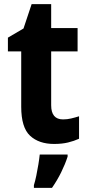

<svg xmlns="http://www.w3.org/2000/svg" viewBox="-20 -682 423 923"><path d="M283 -108Q303 -108 322 -112.5Q341 -117 360 -123V-15Q336 -4 307 3Q278 10 240 10Q167 10 124.5 -29.5Q82 -69 82 -169V-435H18V-501L93 -545L132 -662H226V-547H353V-435H226V-176Q226 -108 283 -108ZM305 71Q293 108 274 146.5Q255 185 230 221H143V208Q149 189 154.5 162.5Q160 136 164.5 108.5Q169 81 171 61H305Z"/></svg>

Font: Noto Sans Lao SemiCondensed
Style: Bold
Weight: 700
Width: 4
Designer: Monotype Design Team
Foundry: Monotype Imaging Inc.
Version: Version 2.003; ttfautohint (v1.8.4.7-5d5b)